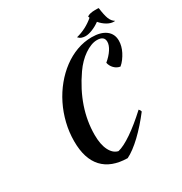

<svg xmlns="http://www.w3.org/2000/svg" viewBox="-215 -1040 1209 1276"><g transform="rotate(-30 389.0 -402.5)"><path d="M142 -196Q142 -266 158.5 -333.5Q175 -401 205 -461.5Q235 -522 276.5 -572.5Q318 -623 367.5 -660Q417 -697 473 -717.5Q529 -738 588 -738Q657 -738 695.5 -709Q734 -680 734 -628Q734 -608 728.5 -587Q723 -566 712.5 -545.5Q702 -525 688 -506Q674 -487 657 -473Q631 -477 612 -496.5Q593 -516 588 -542Q623 -571 643.5 -602.5Q664 -634 664 -660Q664 -704 609 -704Q586 -704 561.5 -694.5Q537 -685 512 -668Q487 -651 463.5 -627Q440 -603 420 -574Q281 -374 281 -165Q281 -91 304 -46Q327 -1 365 7Q408 -3 474 -48Q540 -93 618 -165Q628 -155 630 -144Q601 -106 570 -71Q539 -36 508.5 -7Q478 22 448.5 44Q419 66 394 78Q270 76 206 7Q142 -62 142 -196ZM726 -882Q733 -826 744 -797Q755 -768 778 -754Q776 -753 769 -753Q744 -753 717.5 -768.5Q691 -784 670 -809Q643 -789 612 -776.5Q581 -764 558 -764Q543 -764 529.5 -768.5Q516 -773 504 -786Q580 -805 641 -857Q639 -861 637 -869Q657 -883 698 -883Q710 -883 715.5 -883Q721 -883 726 -882Z"/></g></svg>

Font: Sweet Mavka Script
Style: Regular
Weight: 500
Designer: Pablo Impallari/Anastassiya Vishnevskaya
Foundry: Pablo Impallari/ Anastassiya Vishnevskaya
Version: Version 2.0/www.impallari.com/   behance.net/sweetcherry